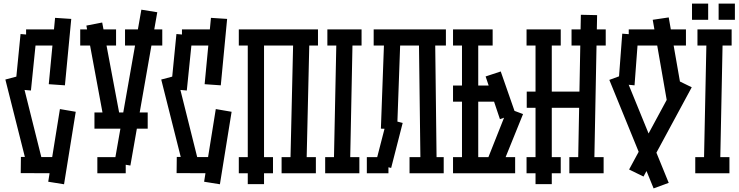

<svg xmlns="http://www.w3.org/2000/svg" viewBox="-20 -963 4105 1067"><path d="M286.1 -863.8 376 -857.9 340.8 -488.8 251 -495.1ZM133.8 -28.8 9.8 -521 96.2 -543.9 219.2 -51.8ZM125 -799.8H304.2V-710H125ZM64 -467.8 94.2 -773.9 183.1 -766.1 151.9 -460ZM96.2 -90.8 316.9 -89.8V0L95.2 -1ZM248 46.9 313 -356.9 400.9 -341.8 335.9 61Z M460 -820.8 547.9 -837.9 649.9 -295.9 560.5 -278.8ZM854 -895 704.6 -43 615.7 -58.1 765.6 -909.2ZM504.9 -248V-337.9H800.8V-248ZM425.8 -710V-799.8H625V-710ZM674.8 -710V-799.8H881.8V-710ZM521 -89.8H678.7V0H521Z M1152.3 -863.8 1242.2 -857.9 1207 -488.8 1117.2 -495.1ZM1000 -28.8 876 -521 962.4 -543.9 1085.4 -51.8ZM991.2 -799.8H1170.4V-710H991.2ZM930.2 -467.8 960.4 -773.9 1049.3 -766.1 1018.1 -460ZM962.4 -90.8 1183.1 -89.8V0L961.4 -1ZM1114.3 46.9 1179.2 -356.9 1267.1 -341.8 1202.1 61Z M1356.9 60.1V-765.1H1447.3V60.1ZM1593.3 -40 1610.4 -776.9 1700.2 -774.9 1683.1 -38.1ZM1307.1 -89.8H1497.1V0H1307.1ZM1307.1 -799.8H1747.1V-710H1307.1ZM1544.9 -89.8H1735.4V0H1544.9Z M1835 -40 1850.1 -769 1939.9 -767.1 1925.3 -38.1ZM1799.3 -799.8H1989.3V-710H1799.3ZM1787.1 -89.8H1977.1V0H1787.1Z M2096.7 -248 2115.7 -766.1 2205.6 -763.2 2187 -245.1ZM2316.9 -38.1 2307.6 -775.9 2397.9 -776.9 2406.7 -39.1ZM2018.6 -89.8H2138.7V0H2018.6ZM2056.6 -799.8H2458V-710H2056.6ZM2255.9 -89.8H2445.8V0H2255.9ZM2065.9 -49.8 2130.9 -301.8 2217.8 -279.8 2153.8 -29.8Z M2547.4 -35.2V-765.1H2637.7V-35.2ZM2497.6 -89.8H2842.8V0H2497.6ZM2497.6 -799.8H2717.8V-710H2497.6ZM2683.6 -63 2801.8 -360.8 2886.7 -329.1 2766.6 -32.2ZM2678.7 -538.1 2762.7 -565.9 2844.7 -331.1 2758.3 -300.8ZM2497.6 -487.8H2756.3V-397.9H2497.6Z M2956.1 60.1V-765.1H3046.4V60.1ZM3192.4 -40 3208 -880.9 3298.3 -878.9 3282.2 -38.1ZM2907.2 -454.1H3255.4V-363.8H2907.2ZM2906.2 -89.8H3096.2V0H2906.2ZM2906.2 -799.8H3096.2V-710H2906.2ZM3156.2 -799.8H3346.2V-710H3156.2ZM3144 -89.8H3334.5V0H3144Z M3685.1 -407.2 3607.4 -853 3696.3 -866.2 3774.4 -419.9ZM3612.3 84 3366.2 -519 3450.2 -549.8 3696.3 53.2ZM3556.2 18.1 3476.1 -21 3744.1 -517.1 3824.2 -478ZM3474.1 -799.8H3792V-710H3474.1ZM3417 -497.1 3438 -775.9 3527.3 -769 3506.3 -488.8Z M3891.6 -40 3906.7 -769 3996.6 -767.1 3981.9 -38.1ZM3856 -799.8H4045.9V-710H3856ZM3843.8 -89.8H4033.7V0H3843.8ZM3915.5 -942.9V-853H3825.7V-942.9ZM4064 -942.9V-853H3973.6V-942.9Z"/></svg>

Font: Opir
Style: Regular
Weight: 400
Designer: Maksym Kobuzan
Version: Version 1.000;FEAKit 1.0